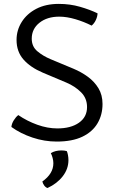

<svg xmlns="http://www.w3.org/2000/svg" viewBox="-20 -715 595 986"><path d="M38.5 -63Q40 -80 50.8 -97.2Q61.5 -114.5 74 -124Q118.5 -93.5 171.2 -74.5Q224 -55.5 274.5 -55.5Q344 -55.5 385.5 -84.8Q427 -114 427 -165Q427 -210.5 396.2 -241.2Q365.5 -272 320.5 -291L199.5 -342Q136 -369 100.5 -409.5Q65 -450 65 -510Q65 -560 91.5 -602.2Q118 -644.5 166.5 -669.8Q215 -695 282 -695Q339.5 -695 390.8 -680.2Q442 -665.5 481 -646.5Q480.5 -630 472.2 -612.2Q464 -594.5 450.5 -583.5Q411 -603.5 366.8 -616.5Q322.5 -629.5 284.5 -629.5Q222 -629.5 182.5 -598Q143 -566.5 143 -516.5Q143 -476 171.8 -451.8Q200.5 -427.5 240 -411L357.5 -362Q397 -345.5 431 -320.8Q465 -296 485.8 -261.5Q506.5 -227 506.5 -181Q506.5 -125.5 480.8 -81.8Q455 -38 403 -13Q351 12 271 12Q208 12 146.8 -8.5Q85.5 -29 38.5 -63ZM323 61Q326.5 68 329 81.2Q331.5 94.5 331.5 107Q331.5 152.5 302.2 190.2Q273 228 224 250.5Q214.5 247.5 207.2 237.8Q200 228 197.5 217Q254 177 254 123.5Q254 110 250.2 96Q246.5 82 241 71.5Q263.5 57.5 295.5 57.5Q311.5 57.5 323 61Z"/></svg>

Font: Signika SC
Style: Regular
Weight: 300
Designer: Anna Giedryś
Foundry: Anna Giedryś
Version: Version 2.000